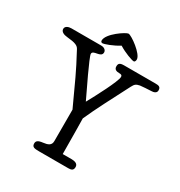

<svg xmlns="http://www.w3.org/2000/svg" viewBox="-252 -1122 1191 1272"><g transform="rotate(30 343.5 -486.0)"><path d="M479 -830C489 -830 492 -842 492 -851C492 -893 382 -972 359 -972C341 -972 227 -897 227 -844C227 -837 231 -830 240 -830C254 -830 313 -851 359 -880C405 -851 465 -830 479 -830ZM209 -731C209 -764 281 -740 281 -783C281 -799 266 -813 242 -813H14C-9 -813 -32 -804 -32 -783C-32 -761 -7 -751 17 -749C84 -743 103 -733 114 -712C192 -567 205 -531 289 -350V-109C289 -76 264 -67 229 -63C192 -59 181 -48 181 -30C181 -3 198 0 235 0H459C482 0 497 -5 497 -31C497 -57 471 -63 446 -63H380C380 -171 377 -334 377 -334C417 -425 487 -558 547 -674C561 -701 569 -706 596 -712C606 -714 661 -717 682 -718C695 -718 719 -723 719 -745C719 -772 703 -775 679 -775H439C406 -775 397 -766 397 -744C397 -722 412 -714 439 -714C447 -714 459 -713 459 -698C459 -664 376 -507 339 -440C309 -503 209 -708 209 -731Z"/></g></svg>

Font: Life Savers
Style: ExtraBold
Weight: 800
Designer: Pablo Impallari, Rodrigo Fuenzalida, Brenda Gallo
Foundry: Pablo Impallari, Rodrigo Fuenzalida, Brenda Gallo
Version: Version 3.000